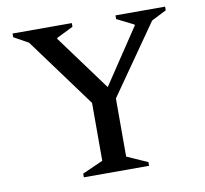

<svg xmlns="http://www.w3.org/2000/svg" viewBox="-75 -741 877 823"><g transform="rotate(-10 363.5 -330.0)"><path d="M225 0V-16L315 -56V-308L94 -609L31 -644V-660H289V-644L216 -608V-604L393 -363L553 -603V-607L479 -644V-660H695V-644L630 -611L419 -309V-56L509 -16V0Z"/></g></svg>

Font: Spectral SC Medium
Style: Regular
Weight: 500
Designer: Jean-Baptiste Levee
Foundry: Production Type
Version: Version 2.001